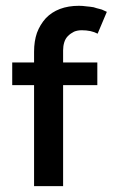

<svg xmlns="http://www.w3.org/2000/svg" viewBox="-20 -632 383 652"><path d="M310.5 -342.8Q310.5 -362.3 310.5 -419.9Q282.2 -419.9 194.3 -419.9Q194.3 -430.7 194.3 -460.9Q194.3 -475.6 198.2 -488.3Q202.1 -501 210.9 -509.8Q219.7 -518.6 231.4 -524.4Q243.2 -529.3 257.8 -529.3Q273.4 -529.3 287.1 -526.4Q300.8 -523.4 311.5 -517.6Q322.3 -543 342.8 -591.8Q339.8 -592.8 332 -596.7Q327.1 -599.6 318.4 -601.6Q309.6 -603.5 297.9 -607.4Q286.1 -609.4 273.4 -610.4Q260.7 -612.3 248 -612.3Q211.9 -612.3 183.6 -601.6Q155.3 -590.8 135.7 -570.3Q116.2 -548.8 105.5 -520.5Q95.7 -492.2 95.7 -456.1Q95.7 -444.3 95.7 -419.9Q77.1 -419.9 21.5 -419.9Q21.5 -415 21.5 -400.4Q21.5 -385.7 21.5 -342.8Q40 -342.8 95.7 -342.8Q95.7 -256.8 95.7 0Q120.1 0 194.3 0Q194.3 -85.9 194.3 -342.8Q223.6 -342.8 310.5 -342.8Z"/></svg>

Font: TextaAlt
Style: Bold
Weight: 400
Designer: Daniel Hernandez & Miguel Hernandez
Version: Version 1.005;com.myfonts.easy.latinotype.texta.alt-bold.wfk